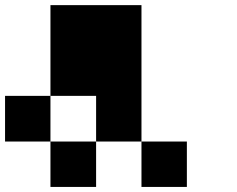

<svg xmlns="http://www.w3.org/2000/svg" viewBox="-20 -740 940 760"><path d="M360.4 -360.4Q299.8 -360.4 179.7 -360.4Q179.7 -419.9 179.7 -540Q179.7 -599.6 179.7 -719.7Q299.8 -719.7 540 -719.7Q540 -660.2 540 -540Q540 -480.5 540 -360.4Q540 -299.8 540 -179.7Q480.5 -179.7 360.4 -179.7Q360.4 -240.2 360.4 -360.4ZM540 -179.7Q599.6 -179.7 719.7 -179.7Q719.7 -120.1 719.7 0Q660.2 0 540 0Q540 -59.6 540 -179.7ZM0 -360.4Q59.6 -360.4 179.7 -360.4Q179.7 -299.8 179.7 -179.7Q120.1 -179.7 0 -179.7Q0 -240.2 0 -360.4ZM179.7 -179.7Q240.2 -179.7 360.4 -179.7Q360.4 -120.1 360.4 0Q299.8 0 179.7 0Q179.7 -59.6 179.7 -179.7Z"/></svg>

Font: Pixelfont
Style: 5 px
Weight: 400
Designer: Eugene Lysy
Version: Version 1.0.2 (beta)